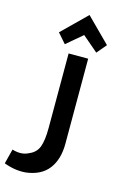

<svg xmlns="http://www.w3.org/2000/svg" viewBox="-179 -1043 839 1232"><g transform="rotate(15 241.0 -427.5)"><path d="M320 -131Q320 -27 271 37Q222 101 121 113Q51 119 -23 91Q-9 34 2 -7Q65 12 110 -12Q157 -31 173.5 -74.5Q190 -118 190 -202V-240V-696H320ZM256 -836 151 -747 95 -811 256 -969 414 -811 360 -747Z"/></g></svg>

Font: Repo
Style: DemiBold
Weight: 600
Designer: Stefan Peev
Foundry: Context Ltd
Version: Version 001.000